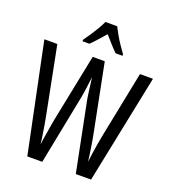

<svg xmlns="http://www.w3.org/2000/svg" viewBox="-165 -1063 1049 1183"><g transform="rotate(20 359.5 -471.5)"><path d="M716 -714 570 0H470L379 -455Q378 -464 375.5 -477.5Q373 -491 371 -508.5Q369 -526 366 -548Q363 -570 360 -595Q358 -579 355.5 -561.5Q353 -544 351 -526Q349 -508 346 -490.5Q343 -473 340 -456L250 0H152L4 -714H89L175 -276Q180 -249 184.5 -224Q189 -199 192.5 -176Q196 -153 199 -133Q202 -113 203 -97Q206 -119 209.5 -141.5Q213 -164 217 -187Q221 -210 224.5 -232Q228 -254 232 -274L321 -714H400L487 -275Q491 -256 494.5 -235Q498 -214 501.5 -192Q505 -170 508.5 -146.5Q512 -123 515 -97Q519 -130 523.5 -161Q528 -192 533 -221.5Q538 -251 543 -276L631 -714ZM398 -943Q409 -921 424 -894.5Q439 -868 457 -841.5Q475 -815 491 -793V-783H446Q425 -803 404 -827Q383 -851 360 -877Q337 -851 314.5 -825.5Q292 -800 274 -783H229V-793Q247 -818 264.5 -844.5Q282 -871 297 -896.5Q312 -922 321 -943Z"/></g></svg>

Font: Noto Sans ExtraCondensed
Style: Regular
Weight: 400
Width: 2
Designer: Monotype Design Team
Foundry: Monotype Imaging Inc.
Version: Version 2.013